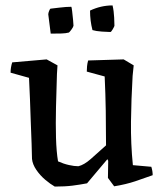

<svg xmlns="http://www.w3.org/2000/svg" viewBox="-20 -676 602 708"><path d="M182 12Q166 3 147 -13Q128 -29 114 -49.5Q100 -70 98 -90Q98 -111 96.5 -147Q95 -183 93.5 -225.5Q92 -268 90.5 -311Q89 -354 87 -389L19 -408Q19 -427 25 -446L152 -457L192 -435L190 -403Q188 -342 186.5 -281Q185 -220 186.5 -168Q188 -116 194 -81Q214 -72 234 -67.5Q254 -63 269 -63Q290 -68 314.5 -89.5Q339 -111 371 -140Q371 -205 370 -267Q369 -329 366 -394L300 -412Q300 -422 301 -432Q302 -442 305 -453L436 -457L473 -435L469 -396Q464 -310 463 -227.5Q462 -145 470 -67L538 -61Q543 -45 543 -30Q513 -19 478.5 -7.5Q444 4 401 11L378 -20L379 -83L376 -89Q357 -66 338.5 -44.5Q320 -23 301 0Q275 5 247.5 8.5Q220 12 182 12ZM321 -565Q312 -599 312 -637Q352 -656 395 -656Q400 -635 401 -611Q402 -587 402 -581Q402 -579 396 -568.5Q390 -558 387 -558Q378 -558 356 -559.5Q334 -561 321 -565ZM167 -552 158 -623Q158 -628 161 -635.5Q164 -643 166 -644Q175 -645 200 -648Q225 -651 243 -651Q244 -651 246 -635Q248 -619 249.5 -602Q251 -585 251 -581Q250 -576 243.5 -567Q237 -558 234 -556Q223 -553 206.5 -552.5Q190 -552 167 -552Z"/></svg>

Font: Labrada Medium
Style: Regular
Weight: 500
Designer: Mercedes Jáuregui
Foundry: Omnibus-Type Team
Version: Version 1.000; ttfautohint (v1.8.4.7-5d5b)